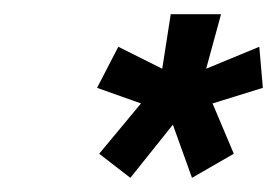

<svg xmlns="http://www.w3.org/2000/svg" viewBox="-20 -737 391 271"><path d="M120 -520 179 -591 117 -613 147 -671 209 -640 221 -717H292L271 -640L346 -671L351 -613L280 -591L310 -520L251 -486L224 -561L164 -486Z"/></svg>

Font: Raleway
Style: Bold Italic
Weight: 700
Italic angle: -12°
Designer: Matt McInerney, Pablo Impallari, Rodrigo Fuenzalida
Foundry: Matt McInerney, Pablo Impallari, Rodrigo Fuenzalida
Version: Version 4.101;RELEASE